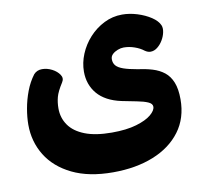

<svg xmlns="http://www.w3.org/2000/svg" viewBox="-75 -599 895 832"><g transform="rotate(-10 372.0 -182.5)"><path d="M94.4 -327.8Q108.6 -343.6 131.3 -343.6Q153.4 -343.6 174.6 -332.7Q195.7 -321.8 206.9 -305.2Q218.1 -288.7 207.2 -272Q184.3 -236.4 178.1 -213Q171.9 -189.6 171.9 -163.1Q171.9 -121.9 194.5 -89.4Q217.1 -56.9 263.8 -38.6Q310.4 -20.3 382.3 -20.3Q446.9 -20.3 490.4 -33.2Q533.9 -46 556.1 -64.6Q578.3 -83.2 578.3 -99.8Q578.3 -113.3 560.1 -121.2Q541.9 -129.1 512 -134.8Q482.1 -140.4 446.9 -147.7Q411.8 -155.2 385.6 -169.3Q359.4 -183.4 342.5 -203.4Q325.6 -223.4 316.9 -247.9Q308.3 -272.4 308.3 -301Q308.3 -339.9 324.1 -378.1Q339.9 -416.3 368.3 -447.6Q396.8 -478.8 434.2 -497.6Q471.6 -516.3 513.8 -516.3Q546.4 -516.3 580.3 -505.8Q614.1 -495.2 640 -478.1Q665.9 -460.9 674.6 -440.4Q679.6 -428.1 676.1 -410.4Q672.7 -392.7 662.6 -375.7Q652.6 -358.7 638.3 -347.5Q624.1 -336.3 608.1 -336.3Q595.8 -336.3 583.1 -345.3Q567.1 -358 543.4 -366.3Q519.8 -374.6 495.7 -374.6Q483.1 -374.6 469.4 -369.3Q455.7 -364.1 446.2 -355.2Q436.7 -346.2 436.7 -333.1Q436.7 -316.2 446.4 -305Q456.2 -293.8 478.6 -285.9Q501 -278.1 536.9 -271.9Q573.2 -267.1 603.1 -258.2Q632.9 -249.2 654.6 -232.1Q676.2 -215 688 -185.7Q699.8 -156.4 699.8 -111Q699.8 -28.4 656.3 29.9Q612.9 88.2 535.8 119.2Q458.8 150.2 357.6 150.2Q251.4 150.2 178.5 114.7Q105.6 79.2 68.3 18.6Q31.1 -42 31.1 -116.4Q31.1 -148.9 37.7 -186.7Q44.2 -224.4 58.2 -261.4Q72.2 -298.4 94.4 -327.8Z"/></g></svg>

Font: Playpen Sans Arabic
Style: Regular
Weight: 400
Designer: Azza Alameddine, Laura Meseguer, Veronika Burian, José Scaglione
Foundry: TypeTogether
Version: Version 2.000